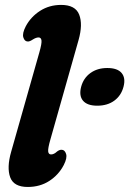

<svg xmlns="http://www.w3.org/2000/svg" viewBox="-20 -752 526 782"><path d="M300 -589 185 -183Q175 -148 176.2 -135.5Q177.5 -123 188 -123Q200 -123 212.5 -135Q222.5 -142.5 231.5 -142Q244 -141.5 249.2 -125Q254.5 -108.5 239.5 -79.5Q219 -40 181 -15.2Q143 9.5 93 9.5Q36 9.5 21.5 -30Q7 -69.5 25.5 -134L140.5 -539.5Q150.5 -574.5 149 -587Q147.5 -599.5 137 -599.5Q127 -599.5 113.5 -591Q100 -582 92.5 -583Q80 -583.5 75 -599.8Q70 -616 85 -645Q105.5 -683.5 143.2 -707.8Q181 -732 229 -732Q287 -732 302.5 -692.5Q318 -653 300 -589ZM376 -321.5Q335.5 -321.5 318.2 -341.8Q301 -362 310.5 -398.5Q320 -434 348.2 -454.5Q376.5 -475 417 -475Q458.5 -475 475.5 -454.5Q492.5 -434 483 -398.5Q473.5 -362.5 445.5 -342Q417.5 -321.5 376 -321.5Z"/></svg>

Font: Fraunces 144pt S100
Style: Bold Italic
Weight: 700
Italic angle: -16°
Version: Version 1.000; ttfautohint (v1.8.3)